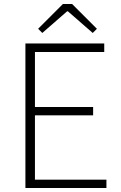

<svg xmlns="http://www.w3.org/2000/svg" viewBox="-20 -947 607 967"><path d="M108 0V-728H505V-685H156V-408H449V-366H156V-42H516V0ZM193 -781 172 -802 297 -927H343L468 -802L447 -781L322 -890H318Z"/></svg>

Font: Noto Sans JP ExtraLight
Style: Regular
Weight: 250
Designer: Ryoko NISHIZUKA  (kana, bopomofo & ideographs); Paul D. Hunt (Latin, Greek & Cyrillic); Sandoll Communications , Soo-you
Foundry: Adobe
Version: Version 2.004-H2;hotconv 1.0.118;makeotfexe 2.5.65603